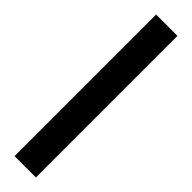

<svg xmlns="http://www.w3.org/2000/svg" viewBox="3 -977 375 375"><g transform="rotate(-45 190.5 -789.5)"><path d="M-5 -760H386V-819H-5Z"/></g></svg>

Font: Noto Serif Georgian ExtraCondensed Black
Style: Regular
Weight: 900
Width: 2
Designer: Monotype Design Team, Akaki Razmadze
Foundry: Google LLC
Version: Version 2.003